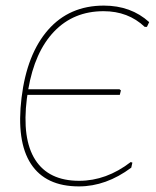

<svg xmlns="http://www.w3.org/2000/svg" viewBox="-20 -661 557 686"><path d="M408 -322H78Q78 -320 77 -315.5Q76 -311 76 -309Q58 -165 106 -90Q154 -15 263 -15Q360 -15 447 -82L453 -80L449 -62Q359 5 262 5Q143 5 90.5 -75.5Q38 -156 57 -312Q76 -468 152 -554.5Q228 -641 351 -641Q448 -641 513 -582L505 -565H497Q438 -621 350 -621Q243 -621 173.5 -548.5Q104 -476 81 -342H407L412 -338Z"/></svg>

Font: Alegreya Sans SC Thin
Style: Italic
Weight: 100
Italic angle: -7°
Designer: Juan Pablo del Peral
Foundry: Huerta Tipografica
Version: Version 2.007